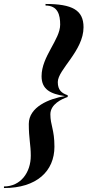

<svg xmlns="http://www.w3.org/2000/svg" viewBox="-60 -800 442 970"><path d="M-40 150C125 150 215 65 215 -59C215 -146 194.5 -167 194.5 -222.5C194.5 -273.5 252 -300 282 -310V-319C252 -329 232 -344.5 232 -385.5C232 -448.5 362 -543 362 -662.5C362 -749 305 -780 170 -780V-772C232 -772 244 -725.5 244 -675.5C244 -600 150 -515 150 -415C150 -348.5 194.5 -325.5 268 -314.5C188 -301.5 85.5 -259.5 85.5 -174C85.5 -99 95.5 -69.5 95.5 -13.5C95.5 71.5 44.5 142 -40 142Z"/></svg>

Font: Bodoni* 48pt Medium
Style: Italic
Weight: 500
Italic angle: -13°
Version: Version 2.3